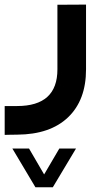

<svg xmlns="http://www.w3.org/2000/svg" viewBox="-33 -355 422 832"><path d="M119.1 454.1 24.9 295.9 20.5 288.6H29.3H89.8H92.8L94.2 291L158.2 400.9L222.7 291L224.1 288.6H227.1H287.6H296.4L292 295.9L197.3 454.1L195.8 456.5H192.9H123.5H120.6ZM41 104.5Q215.8 104.5 215.8 -54.2V-314.9V-334.5H235.4L320.3 -335H339.8V-315.4V-54.2Q339.8 78.6 262.2 153.1Q184.6 227.5 42 228.5L7.3 229L-12.7 229.5V209.5V124V104.5H6.8Z"/></svg>

Font: Shabnam WOL
Style: Bold-WOL
Weight: 700
Foundry: DejaVu fonts team - Redesigned by Saber Rastikerdar - Based on Vazir font
Version: Version 5.0.0